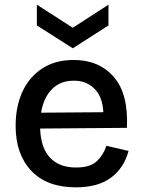

<svg xmlns="http://www.w3.org/2000/svg" viewBox="-20 -790 611 823"><path d="M305 13Q181 13 114 -58Q47 -129 47 -251Q47 -333 76 -396.5Q105 -460 161 -496.5Q217 -533 296 -533Q404 -533 467.5 -460.5Q531 -388 524 -242L152 -239Q155 -156 194.5 -114Q234 -72 306 -72Q367 -72 395.5 -99.5Q424 -127 436 -165L531 -143Q512 -71 456.5 -29Q401 13 305 13ZM297 -444Q241 -445 204 -409Q167 -373 156 -307L423 -309Q419 -378 383 -411.5Q347 -445 297 -444ZM138 -770 292 -671 445 -770V-681L292 -583L138 -681Z"/></svg>

Font: Bricolage Grotesque 10pt Medium
Style: Regular
Weight: 500
Designer: Mathieu Triay
Foundry: Atelier Triay
Version: Version 1.000; ttfautohint (v1.8.4.7-5d5b);gftools[0.9.32]